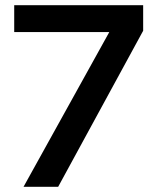

<svg xmlns="http://www.w3.org/2000/svg" viewBox="-20 -723 574 743"><path d="M534 -604V-703H35V-599H403L71 0H205Z"/></svg>

Font: Geom Medium
Style: Bold
Weight: 500
Version: Version 1.102